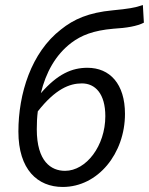

<svg xmlns="http://www.w3.org/2000/svg" viewBox="-20 -730 591 762"><path d="M126 -217C126 -241 127 -265 130 -288C200 -377 256 -399 305 -399C358 -399 398 -358 398 -269C398 -151 322 -52 238 -52C183 -52 126 -89 126 -217ZM229 12C369 12 476 -121 476 -278C476 -397 416 -461 327 -461C266 -461 209 -437 142 -360C162 -442 200 -512 263 -560C303 -590 350 -609 430 -616C482 -619 524 -626 551 -640L547 -710C515 -699 489 -695 427 -689C332 -680 273 -654 222 -613C104 -522 53 -358 53 -208C53 -57 129 12 229 12Z"/></svg>

Font: Source Sans Pro
Style: Italic
Weight: 400
Italic angle: -11°
Designer: Paul D. Hunt
Foundry: Adobe Systems Incorporated
Version: Version 3.006;hotconv 1.0.111;makeotfexe 2.5.65597